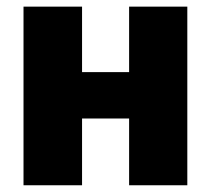

<svg xmlns="http://www.w3.org/2000/svg" viewBox="-20 -550 620 570"><path d="M223.6 -530.3H49.8V0H223.6V-198.2H363.3V0H536.1V-530.3H363.3V-335.9H223.6Z"/></svg>

Font: Pretendard Black
Style: Regular
Weight: 900
Designer: Base glyphs from Inter by Rasmus Andersson; Hangeul glyphs from Noto Sans CJK(Source Han Sans) by Jang Soo-young and Kan
Foundry: Kil Hyung-jin
Version: Version 1.309;Glyphs 3.2 (3225)